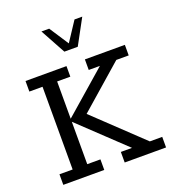

<svg xmlns="http://www.w3.org/2000/svg" viewBox="-144 -907 902 1013"><g transform="rotate(-20 307.0 -400.0)"><path d="M36.9 0V-59.3H110.9V-523.7H36.9V-583H266.9V-523.7H192.9V-314.5L433 -523.7H370.3V-583H594.7V-523.7H525.1L260.4 -292.1L260.1 -329L544.3 -59.3H613.9V0H381.6V-59.3H444.3L192.9 -297.3V-59.3H266.9V0ZM282.5 -658.5 205.2 -799.8H248.7L319.5 -691.4L390.9 -799.8H434.4L357.8 -658.5Z"/></g></svg>

Font: Rokkitt SemiBold
Style: Regular
Weight: 600
Designer: Vernon Adams
Foundry: Vernon Adams
Version: Version 3.103